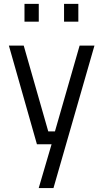

<svg xmlns="http://www.w3.org/2000/svg" viewBox="-20 -731 523 973"><path d="M176.2 222 241.4 0H167.1L25 -500H100.2L224.6 -65H258.4L383.5 -500H458.7L251 222ZM304.6 -621.1V-711.3H377V-621.1ZM104.1 -621.1V-711.3H176.5V-621.1Z"/></svg>

Font: Titillium Web
Style: Bold
Weight: 700
Designer: Mohamed Gaber, Accademia di Belle Arti di Urbino
Foundry: Kief Type Foundry, Accademia di Belle Arti di Urbino
Version: Version 3.000